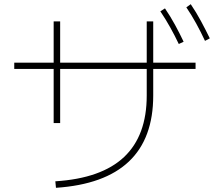

<svg xmlns="http://www.w3.org/2000/svg" viewBox="-20 -867 1040 916"><path d="M958 -672Q938 -715 916 -755Q894 -795 869 -832L890 -847Q917 -807 939 -766Q961 -725 981 -684ZM833 -657Q814 -697 792 -736.5Q770 -776 745 -813L767 -827Q793 -789 815 -748.5Q837 -708 856 -668ZM247 29 244 -2Q464 -16 572 -118Q680 -220 680 -411V-538H267V-280H236V-538H48V-568H236V-765H267V-568H680V-765H711V-568H913V-538H711V-411Q711 -2 247 29Z"/></svg>

Font: Murecho ExtraLight
Style: Regular
Weight: 200
Designer: Neil Summerour
Foundry: Positype
Version: Version 1.010; ttfautohint (v1.8.3)